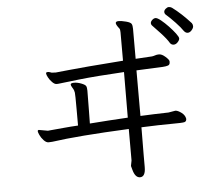

<svg xmlns="http://www.w3.org/2000/svg" viewBox="-57 -847 1114 978"><g transform="rotate(-5 500.0 -357.5)"><path d="M831 -600Q819 -621 788.5 -654Q758 -687 750.5 -694Q743 -701 743 -709Q743 -717 751.5 -725Q760 -733 769 -733Q778 -733 796 -718.5Q814 -704 833.5 -683.5Q853 -663 866.5 -645Q880 -627 880 -619Q880 -611 870.5 -600.5Q861 -590 849.5 -590Q838 -590 831 -600ZM648 18Q648 68 620 68Q595 68 584 26Q580 12 579 8V5L584 -21V-182Q323 -170 190 -151Q183 -150 171 -150Q159 -150 146.5 -163.5Q134 -177 127.5 -191.5Q121 -206 121 -211Q121 -216 125 -217H128L173 -209L183 -210Q218 -213 254.5 -216.5Q291 -220 328 -222V-305Q328 -383 326.5 -390.5Q325 -398 323.5 -402.5Q322 -407 315.5 -417.5Q309 -428 309 -433Q309 -441 326.5 -441Q344 -441 363.5 -433.5Q383 -426 387 -418.5Q391 -411 391 -395L390 -294Q390 -260 389 -227Q437 -231 486 -234Q535 -237 584 -240L585 -473Q442 -465 352.5 -455Q263 -445 254 -443.5Q245 -442 236 -442.5Q227 -443 215.5 -454.5Q204 -466 196.5 -480Q189 -494 189 -500.5Q189 -507 197 -507Q205 -507 209.5 -505Q214 -503 218 -502L239 -501Q246 -501 308.5 -508Q371 -515 585 -531V-676Q585 -691 581 -696Q565 -716 565 -725Q565 -734 580 -734Q595 -734 618 -728Q641 -722 645.5 -713.5Q650 -705 650 -688V-535L734 -540Q742 -541 750.5 -544Q759 -547 768 -547H771Q785 -547 802.5 -531.5Q820 -516 821 -508V-503Q821 -490 811 -486.5Q801 -483 784 -482L649 -476V-243Q685 -245 721 -246Q757 -247 793 -248L828 -254H830Q842 -253 859.5 -240Q877 -227 880 -208Q880 -195 869.5 -192Q859 -189 802 -189Q745 -189 649 -185Q648 -103 648 -46ZM906 -656Q895 -673 869.5 -700Q844 -727 822 -746Q816 -752 816 -760Q816 -768 824.5 -775.5Q833 -783 841 -783Q849 -783 857 -778Q903 -744 951 -691Q956 -684 956 -675Q956 -666 946.5 -655Q937 -644 926 -644Q915 -644 906 -656Z"/></g></svg>

Font: LXGW WenKai
Style: Regular
Weight: 400
Designer: LXGW / Fontworks Inc.
Foundry: LXGW / Fontworks Inc.
Version: Version 1.520; June 14, 2025